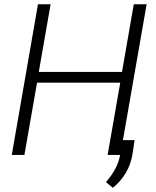

<svg xmlns="http://www.w3.org/2000/svg" viewBox="-20 -731 735 906"><path d="M35.6 0ZM547.9 0H487.8L547.4 -340.8H154.8L95.2 0H35.6L159.2 -710.9H218.8L163.1 -391.6H555.7L611.3 -710.9H671.9ZM512.7 155.3 480 128.4Q536.1 64 546.9 -0.5L558.6 -69.8H615.2L604.5 0.5Q588.4 92.3 512.7 155.3Z"/></svg>

Font: Roboto Light
Style: Italic
Weight: 300
Italic angle: -12°
Designer: Google
Version: Version 2.134; 2016; ttfautohint (v1.6)